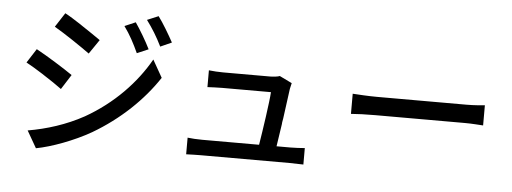

<svg xmlns="http://www.w3.org/2000/svg" viewBox="-53 -950 3036 1139"><g transform="rotate(5 1465.0 -380.0)"><path d="M941 -653C916 -699 877 -765 849 -802L782 -774C817 -727 846 -680 874 -623L941 -653ZM513 -630C487 -648 444 -678 401 -706L391 -713C357 -735 323 -757 296 -771L241 -686C302 -651 404 -582 455 -545L513 -630ZM807 -601C784 -648 744 -715 717 -754L652 -726C687 -678 713 -629 739 -572L807 -601ZM365 -409C318 -442 209 -510 146 -544L92 -460C120 -445 155 -424 191 -401L200 -395C241 -369 282 -341 309 -321L365 -409ZM516 -82C678 -177 809 -303 899 -439L840 -543C760 -401 632 -267 465 -172C360 -114 245 -78 134 -59L192 42C283 25 415 -24 516 -82Z M1781 -98C1758 -96 1720 -94 1697 -94H1613C1618 -129 1625 -177 1633 -227L1634 -239L1638 -262C1648 -334 1658 -406 1662 -440C1664 -450 1667 -464 1670 -475L1596 -511C1586 -506 1556 -503 1538 -503H1259C1234 -503 1199 -505 1174 -508V-408C1201 -409 1230 -411 1260 -411H1552C1549 -355 1523 -179 1509 -94H1170C1138 -94 1109 -96 1083 -99V0C1117 -1 1137 -2 1170 -2H1699C1723 -2 1762 -1 1781 0V-98Z M2823 -444C2798 -442 2762 -438 2714 -438H2181C2127 -438 2069 -442 2036 -444V-324C2070 -327 2126 -329 2181 -329H2714C2758 -329 2801 -325 2823 -324V-444Z"/></g></svg>

Font: Glow Sans SC Normal Medium
Style: Regular
Weight: 600
Designer: Ryoko NISHIZUKA (kana, bopomofo & ideographs); Paul D. Hunt (Latin, Greek & Cyrillic); Sandoll Communications, Soo-young
Version: Version 0.93